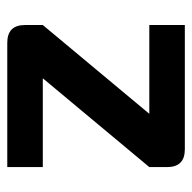

<svg xmlns="http://www.w3.org/2000/svg" viewBox="-20 -508 528 528"><g transform="rotate(90 244.0 -244.0)"><path d="M48.8 -488.3H390.6Q439.5 -488.3 439.5 -439.5V-390.6L195.3 -97.7H439.5V0H97.7Q48.8 0 48.8 -48.8V-97.7L293 -390.6H48.8Z"/></g></svg>

Font: BabelStone Runic Short Twig
Style: Regular
Weight: 400
Designer: Andrew West
Foundry: BabelStone
Version: Version 3.003;March 14, 2022